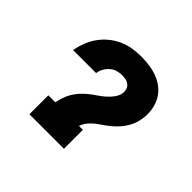

<svg xmlns="http://www.w3.org/2000/svg" viewBox="-131 -700 861 861"><g transform="rotate(45 300.0 -269.0)"><path d="M146 0V-120H190Q194 -138 200 -156.5Q206 -175 216 -191.5Q226 -208 239.5 -223Q253 -238 268.5 -250.5Q284 -263 300.5 -274Q317 -285 332 -298Q347 -311 359.5 -327.5Q372 -344 375 -362Q377 -374 373.5 -386Q370 -398 361 -405.5Q352 -413 340.5 -415.5Q329 -418 316 -418Q301 -418 285.5 -413.5Q270 -409 257.5 -398Q245 -387 237 -372.5Q229 -358 227 -342Q227 -342 227 -342Q227 -342 227 -342H81Q81 -342 81 -342.5Q81 -343 81 -343Q86 -370 96 -396Q106 -422 122.5 -445.5Q139 -469 161.5 -487.5Q184 -506 210 -517.5Q236 -529 263 -533.5Q290 -538 316 -538Q345 -538 372.5 -534Q400 -530 425 -520Q450 -510 470.5 -492.5Q491 -475 503 -451.5Q515 -428 519 -400Q523 -372 518 -344Q515 -321 504.5 -298.5Q494 -276 478.5 -257Q463 -238 443.5 -222Q424 -206 403.5 -192.5Q383 -179 365.5 -161Q348 -143 340 -120H365V0Z"/></g></svg>

Font: Iosevka Curly Slab HvExObl
Style: Regular
Weight: 900
Width: 7
Italic angle: -9°
Monospace: yes
Designer: Belleve Invis
Foundry: Belleve Invis
Version: Version 11.1.0; ttfautohint (v1.8.3)